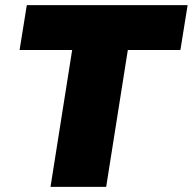

<svg xmlns="http://www.w3.org/2000/svg" viewBox="-20 -725 748 745"><path d="M56 0ZM176 0 260 -531H56L84 -705H708L680 -531H476L392 0Z"/></svg>

Font: Winston Black
Style: Italic
Weight: 900
Italic angle: -9°
Designer: Original fonts by Vernon Adams / Changes by Cristiano Sobral
Foundry: VOriginal fonts by Vernon Adams / Changes by Cristiano Sobral
Version: Version 2.503;July 17, 2020;FontCreator 13.0.0.2655 64-bit